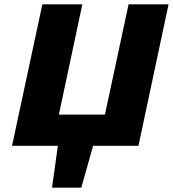

<svg xmlns="http://www.w3.org/2000/svg" viewBox="-20 -678 804 893"><path d="M222 195 254 -35H423L358 195ZM437 0 578 -658H764L624 0ZM97 0 128 -145H595L564 0ZM36 0 177 -658H363L223 0Z"/></svg>

Font: Ysabeau Infant Black
Style: Italic
Weight: 900
Italic angle: -12°
Designer: Christian Thalmann (Catharsis Fonts)
Version: Version 2.001;gftools[0.9.30]; featfreeze: ss01,ss02,lnum